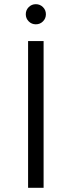

<svg xmlns="http://www.w3.org/2000/svg" viewBox="-20 -896 342 916"><path d="M185 -794Q171 -780 151 -780Q131 -780 117 -794Q103 -808 103 -828Q103 -848 117 -862Q131 -876 151 -876Q171 -876 185 -862Q199 -848 199 -828Q199 -808 185 -794ZM114 0V-700H188V0Z"/></svg>

Font: mBank
Style: Regular
Weight: 400
Designer: Julieta Ulanovsky
Foundry: Julieta Ulanovsky
Version: Version 7.200;PS 007.200;hotconv 1.0.88;makeotf.lib2.5.64775